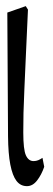

<svg xmlns="http://www.w3.org/2000/svg" viewBox="-20 -557 178 640"><path d="M69.8 63.5Q48.3 63.5 34.9 45.9Q21.5 28.3 14.4 -8.3Q7.3 -44.9 6.8 -102.5L4.4 -515.1L65.9 -536.6L73.2 -524.9Q68.8 -435.1 66.2 -370.8Q63.5 -306.6 61.3 -260.7Q59.1 -214.8 58.3 -180.4Q57.6 -146 57.6 -115.7Q57.6 -58.1 66.4 -39.1Q75.2 -20 91.8 -20Q100.1 -20 107.2 -22.9Q114.3 -25.9 121.6 -30.8L127.4 -1Q118.2 25.9 103.5 44.7Q88.9 63.5 69.8 63.5Z"/></svg>

Font: Scarab Serif
Style: Condensed
Weight: 400
Designer: John Roberts
Foundry: Scarab
Version: 1.0